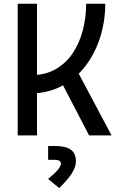

<svg xmlns="http://www.w3.org/2000/svg" viewBox="-20 -713 626 1011"><path d="M134.8 -220.7 143.6 -317.4Q218.8 -317.4 273.4 -348.9Q328.1 -380.4 363.5 -433.8Q398.9 -487.3 416.3 -554.4Q433.6 -621.6 433.6 -693.4H534.2Q534.2 -601.1 507.3 -516.1Q480.5 -431.2 429.2 -364.5Q377.9 -297.9 303.7 -259.3Q229.5 -220.7 134.8 -220.7ZM73.2 0V-693.4H174.8V0ZM449.2 0 273.4 -337.9 361.3 -387.7 567.4 0ZM291.5 277.3 233.4 229Q268.1 201.2 284.4 181.4Q300.8 161.6 300.8 147.5Q300.8 128.4 265.1 128.4H233.4V55.7H270Q326.7 55.7 353.3 75.4Q379.9 95.2 379.9 137.2Q379.9 165.5 358.4 199.7Q336.9 233.9 291.5 277.3Z"/></svg>

Font: Cascadia Code
Style: Regular
Weight: 400
Designer: Aaron Bell
Foundry: Saja Typeworks
Version: Version 2404.023